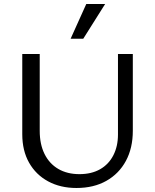

<svg xmlns="http://www.w3.org/2000/svg" viewBox="-20 -927 771 957"><path d="M361 10Q281 10 220 -23Q159 -56 125 -116Q91 -176 91 -258V-658H178V-275Q178 -208 202 -159.5Q226 -111 270.5 -85Q315 -59 376 -59Q436 -59 479 -83.5Q522 -108 545 -153Q568 -198 568 -256V-658H642V-275Q642 -189 607.5 -125Q573 -61 510 -25.5Q447 10 361 10ZM332 -734 410 -907H504L395 -734Z"/></svg>

Font: Ysabeau Office Medium
Style: Regular
Weight: 500
Designer: Christian Thalmann (Catharsis Fonts)
Version: Version 2.001;gftools[0.9.30]; featfreeze: tnum,lnum,ss02